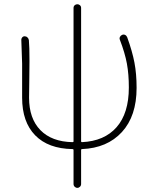

<svg xmlns="http://www.w3.org/2000/svg" viewBox="-20 -699 744 919"><path d="M553.7 -508.8Q550.8 -515.6 554.2 -522.5Q557.6 -529.3 564.9 -532.2Q572.3 -535.2 579.1 -531.7Q585.9 -528.3 588.9 -520.5Q613.3 -453.1 623.5 -399.4Q633.8 -345.7 633.8 -278.3Q633.8 -143.6 563.5 -66.9Q493.2 9.8 372.1 14.6Q368.2 14.6 368.2 19.5V181.6Q368.2 189.5 362.8 194.8Q357.4 200.2 350.1 200.2Q342.8 200.2 337.4 194.8Q332 189.5 332 181.6V19.5Q332 14.6 327.1 14.6Q210.9 12.7 148.4 -51.3Q85.9 -115.2 85.9 -231.4V-394.5L82 -508.8Q82 -514.6 85.9 -519.5Q90.8 -525.4 97.7 -525.4Q105.5 -525.4 111.3 -520Q117.2 -514.6 118.2 -506.8Q121.1 -475.6 121.1 -407.2Q121.1 -368.2 120.1 -304.7Q119.1 -241.2 119.1 -231.4Q119.1 -131.8 173.3 -76.2Q227.5 -20.5 327.1 -18.6Q332 -18.6 332 -22.5V-661.1Q332 -668.9 337.4 -673.8Q342.8 -678.7 350.1 -678.7Q357.4 -678.7 362.8 -673.8Q368.2 -668.9 368.2 -661.1V-22.5Q368.2 -18.6 372.1 -18.6Q479.5 -23.4 538.1 -90.3Q596.7 -157.2 596.7 -280.3Q596.7 -343.8 587.4 -394.5Q578.1 -445.3 553.7 -508.8Z"/></svg>

Font: Gen Jyuu Gothic ExtraLight
Style: Regular
Weight: 100
Designer: [Source Han Sans]
Ryoko NISHIZUKA  (kana & ideographs); Paul D. Hunt (Latin, Greek & Cyrillic); Wenlong ZHANG  (bopomofo
Version: Version 1.002.20150607